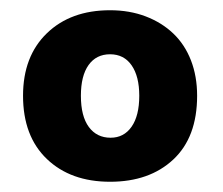

<svg xmlns="http://www.w3.org/2000/svg" viewBox="-20 -676 436 375"><path d="M365 -489Q365 -408 318.5 -364.5Q272 -321 195 -321Q118 -321 71.5 -365.5Q25 -410 25 -489Q25 -566 71.5 -611Q118 -656 195 -656Q233 -656 264.5 -644Q296 -632 318.5 -610.5Q341 -589 353 -558Q365 -527 365 -489ZM138 -489Q138 -449 153.5 -428Q169 -407 196 -407Q222 -407 237 -428.5Q252 -450 252 -489Q252 -527 237 -548.5Q222 -570 195 -570Q168 -570 153 -549Q138 -528 138 -489Z"/></svg>

Font: Baloo Bhaijaan
Style: Regular
Weight: 400
Designer: Devika Bhansali and Ek Type
Foundry: Ek Type
Version: Version 1.443;PS 1.000;hotconv 16.6.51;makeotf.lib2.5.65220;